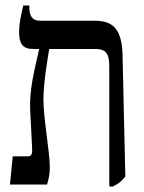

<svg xmlns="http://www.w3.org/2000/svg" viewBox="-20 -667 521 694"><path d="M16 0H150C156 -20 160 -37 160 -62C160 -119 137 -237 137 -308C137 -369 154 -467 158 -490H325C370 -490 375 -464 375 -423V7H388C409 -3 421 -13 433 -29L423 -467C421 -557 392 -592 324 -592H126C96 -592 86 -610 86 -641V-647H64C55 -608 49 -579 49 -552C49 -509 62 -490 100 -490H121V-487C102 -405 86 -338 89 -272L96 -133C97 -113 95 -102 82 -102H26Z"/></svg>

Font: Noto Serif Hebrew Condensed Medium
Style: Regular
Weight: 500
Width: 3
Designer: Monotype Design Team
Foundry: Monotype Imaging Inc.
Version: Version 2.004